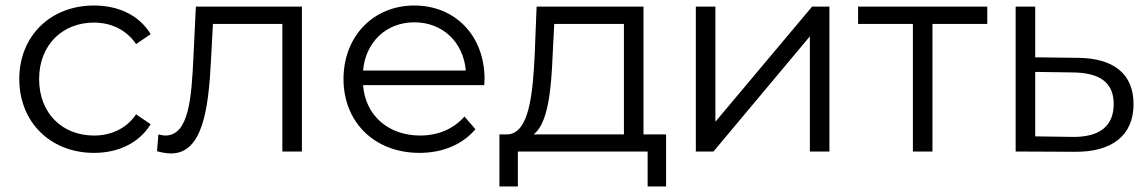

<svg xmlns="http://www.w3.org/2000/svg" viewBox="-20 -550 4169 697"><path d="M321 5C410 5 485 -31 527 -99L474 -135C438 -82 382 -58 321 -58C206 -58 122 -139 122 -263C122 -386 206 -468 321 -468C382 -468 438 -443 474 -390L527 -426C485 -495 410 -530 321 -530C164 -530 50 -420 50 -263C50 -106 164 5 321 5Z M691 -526 682 -338C675 -199 667 -58 580 -58C573 -58 564 -60 555 -62L550 -1C569 4 585 7 601 7C714 7 737 -149 746 -333L753 -463H1005V0H1076V-526Z M1739 -263C1739 -421 1632 -530 1484 -530C1336 -530 1227 -419 1227 -263C1227 -107 1339 5 1503 5C1586 5 1659 -25 1706 -81L1666 -127C1626 -81 1569 -58 1505 -58C1390 -58 1306 -131 1298 -241H1738C1738 -249 1739 -257 1739 -263ZM1484 -469C1587 -469 1662 -397 1671 -294H1298C1307 -397 1382 -469 1484 -469Z M2316 -62V-526H1928L1921 -350C1914 -208 1901 -67 1823 -62H1793V127H1860V0H2331V127H2398V-62ZM1992 -463H2245V-62H1917C1970 -102 1981 -226 1986 -346Z M2506 0H2570L2920 -418V0H2991V-526H2928L2577 -108V-526H2506Z M3564 -526H3095V-463H3294V0H3365V-463H3564Z M3738 -342V-526H3667V0L3879 1C4019 3 4095 -60 4095 -172C4095 -280 4025 -339 3893 -340ZM3738 -55V-289L3875 -287C3973 -286 4023 -250 4023 -172C4023 -93 3972 -52 3875 -53Z"/></svg>

Font: Talent
Style: Regular
Weight: 400
Designer: Mike Powis
Version: Version 1.001;hotconv 1.0.109;makeotfexe 2.5.65596